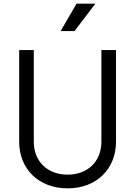

<svg xmlns="http://www.w3.org/2000/svg" viewBox="-20 -1019 740 1051"><path d="M350 12C509 12 615 -95 615 -243V-745H535V-243C535 -135 460 -63 350 -63C240 -63 165 -135 165 -243V-745H85V-243C85 -95 191 12 350 12ZM312 -849H388L502 -999H399Z"/></svg>

Font: Mluvka
Style: Regular
Weight: 400
Designer: Modified by Jiří Krblich, Original typeface by Gumpita Rahayu
Foundry: Gumpita Rahayu & Jiří Krblich
Version: Version 2.000;Glyphs 3.1.1 (3134)